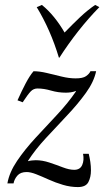

<svg xmlns="http://www.w3.org/2000/svg" viewBox="-20 -744 423 779"><path d="M296 15Q266 15 235.5 6Q205 -3 177.5 -15.5Q150 -28 127 -37Q104 -46 88 -46Q63 -46 50.5 -31.5Q38 -17 35 0H10Q18 -45 49.5 -91.5Q81 -138 124.5 -185Q168 -232 212 -279Q256 -326 288 -373V-375Q278 -371 267.5 -369.5Q257 -368 247 -368Q216 -368 187 -376.5Q158 -385 132 -385Q116 -385 104.5 -373Q93 -361 72 -329L51 -337Q68 -375 84 -405.5Q100 -436 116 -455Q140 -455 169.5 -448Q199 -441 229.5 -433.5Q260 -426 287 -426Q316 -426 329 -435Q342 -444 347 -455H370Q361 -412 328.5 -367Q296 -322 252.5 -276Q209 -230 166 -183.5Q123 -137 94 -92V-90Q100 -92 109.5 -93Q119 -94 125 -94Q152 -94 180.5 -84.5Q209 -75 235 -65Q261 -55 281 -55Q305 -55 313.5 -74.5Q322 -94 317 -120H340Q344 -104 346.5 -87Q349 -70 349 -53Q349 -25 338.5 -5Q328 15 296 15ZM366 -724 383 -715Q338 -669 297.5 -617.5Q257 -566 221 -510H219Q185 -623 129 -715L150 -724Q177 -702 200 -673.5Q223 -645 242 -612Q274 -645 304 -673.5Q334 -702 366 -724Z"/></svg>

Font: Bona Nova
Style: Italic
Weight: 400
Italic angle: -4°
Designer: Mateusz Machalski
Foundry: Capitalics
Version: Version 4.001; ttfautohint (v1.8.3)